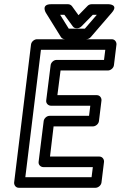

<svg xmlns="http://www.w3.org/2000/svg" viewBox="-20 -865 572 910"><path d="M100 -25 174 -629H479L473 -581H248C233 -581 221 -567 220 -556L199 -389C197 -374 210 -364 221 -364H408L402 -316H215C200 -316 188 -302 187 -291L163 -98C161 -83 174 -73 185 -73H420L414 -25ZM47 0C46 11 54 25 69 25H433C444 25 459 15 461 0L473 -98C474 -109 466 -123 451 -123H217L234 -266H421C432 -266 447 -276 449 -291L461 -389C462 -400 454 -414 439 -414H252L267 -531H492C503 -531 518 -541 520 -556L532 -654C533 -665 525 -679 510 -679H155C144 -679 129 -669 127 -654ZM420 -795H439L382 -729H306L265 -795H285L325 -740C329 -734 336 -731 343 -731H346C353 -731 361 -735 366 -740ZM414 -845C407 -845 399 -842 394 -836L352 -793L321 -836C317 -841 310 -845 303 -845H222C173 -845 197 -805 197 -805L269 -689C272 -684 280 -679 288 -679H388C395 -679 404 -682 410 -689L510 -805C544 -844 495 -845 495 -845Z"/></svg>

Font: Falling Sky
Style: CondOuObl
Weight: 400
Designer: Paul D. Hunt
Foundry: Adobe Systems Incorporated
Version: Version 1.02